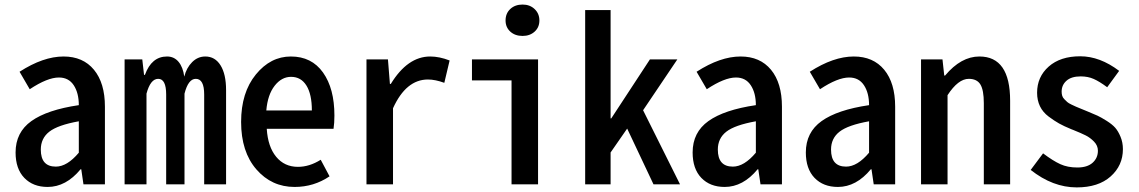

<svg xmlns="http://www.w3.org/2000/svg" viewBox="-20 -814 5030 848"><path d="M190.4 11.7Q126 11.7 87.4 -28.3Q48.8 -68.4 48.8 -140.6Q48.8 -229.5 118.7 -279.3Q188.5 -329.1 328.1 -349.6Q328.1 -403.3 305.7 -437.5Q283.2 -471.7 240.2 -471.7Q189.5 -471.7 111.3 -419.9L66.4 -497.1Q170.9 -564.5 260.7 -564.5Q346.7 -564.5 395 -505.9Q443.4 -447.3 443.4 -342.8V0H348.6L338.9 -66.4H335.9Q271.5 11.7 190.4 11.7ZM226.6 -78.1Q276.4 -78.1 328.1 -139.6V-278.3Q235.4 -261.7 197.8 -232.4Q160.2 -203.1 160.2 -153.3Q160.2 -78.1 226.6 -78.1Z M530.3 0V-551.8H608.4L616.2 -483.4H620.1Q649.4 -564.5 717.8 -564.5Q749 -564.5 768.6 -541Q788.1 -517.6 793.9 -475.6Q803.7 -514.6 828.6 -539.6Q853.5 -564.5 886.7 -564.5Q929.7 -564.5 954.1 -525.4Q978.5 -486.3 978.5 -416V0H881.8V-396.5Q881.8 -465.8 844.7 -465.8Q811.5 -465.8 794.9 -400.4V0H713.9V-396.5Q713.9 -465.8 678.7 -465.8Q644.5 -465.8 627 -400.4V0Z M1281.2 11.7Q1179.7 11.7 1112.3 -65.9Q1044.9 -143.6 1044.9 -275.4Q1044.9 -405.3 1109.9 -484.9Q1174.8 -564.5 1264.6 -564.5Q1356.4 -564.5 1406.7 -493.7Q1457 -422.9 1457 -303.7Q1457 -270.5 1453.1 -245.1H1158.2Q1163.1 -166 1199.7 -121.6Q1236.3 -77.1 1295.9 -77.1Q1346.7 -77.1 1396.5 -108.4L1435.5 -35.2Q1366.2 11.7 1281.2 11.7ZM1156.2 -326.2H1357.4Q1357.4 -397.5 1333.5 -436Q1309.6 -474.6 1265.6 -474.6Q1223.6 -474.6 1192.9 -435.1Q1162.1 -395.5 1156.2 -326.2Z M1598.6 0V-551.8H1693.4L1702.1 -443.4H1706.1Q1780.3 -564.5 1879.9 -564.5Q1920.9 -564.5 1965.8 -546.9L1942.4 -448.2Q1902.3 -462.9 1870.1 -462.9Q1773.4 -462.9 1715.8 -335.9V0Z M2239.3 0V-459H2064.5V-551.8H2356.4V0ZM2288.1 -655.3Q2254.9 -655.3 2233.9 -674.3Q2212.9 -693.4 2212.9 -723.6Q2212.9 -754.9 2233.9 -774.4Q2254.9 -793.9 2288.1 -793.9Q2320.3 -793.9 2341.3 -773.9Q2362.3 -753.9 2362.3 -723.6Q2362.3 -693.4 2341.3 -674.3Q2320.3 -655.3 2288.1 -655.3Z M2564.5 0V-769.5H2676.8V-291H2679.7L2850.6 -551.8H2971.7L2820.3 -327.1L2983.4 0H2866.2L2750 -246.1L2676.8 -140.6V0Z M3180.7 11.7Q3116.2 11.7 3077.6 -28.3Q3039.1 -68.4 3039.1 -140.6Q3039.1 -229.5 3108.9 -279.3Q3178.7 -329.1 3318.4 -349.6Q3318.4 -403.3 3295.9 -437.5Q3273.4 -471.7 3230.5 -471.7Q3179.7 -471.7 3101.6 -419.9L3056.6 -497.1Q3161.1 -564.5 3251 -564.5Q3336.9 -564.5 3385.3 -505.9Q3433.6 -447.3 3433.6 -342.8V0H3338.9L3329.1 -66.4H3326.2Q3261.7 11.7 3180.7 11.7ZM3216.8 -78.1Q3266.6 -78.1 3318.4 -139.6V-278.3Q3225.6 -261.7 3188 -232.4Q3150.4 -203.1 3150.4 -153.3Q3150.4 -78.1 3216.8 -78.1Z M3680.7 11.7Q3616.2 11.7 3577.6 -28.3Q3539.1 -68.4 3539.1 -140.6Q3539.1 -229.5 3608.9 -279.3Q3678.7 -329.1 3818.4 -349.6Q3818.4 -403.3 3795.9 -437.5Q3773.4 -471.7 3730.5 -471.7Q3679.7 -471.7 3601.6 -419.9L3556.6 -497.1Q3661.1 -564.5 3751 -564.5Q3836.9 -564.5 3885.3 -505.9Q3933.6 -447.3 3933.6 -342.8V0H3838.9L3829.1 -66.4H3826.2Q3761.7 11.7 3680.7 11.7ZM3716.8 -78.1Q3766.6 -78.1 3818.4 -139.6V-278.3Q3725.6 -261.7 3688 -232.4Q3650.4 -203.1 3650.4 -153.3Q3650.4 -78.1 3716.8 -78.1Z M4047.9 0V-551.8H4142.6L4150.4 -480.5H4154.3Q4224.6 -564.5 4305.7 -564.5Q4441.4 -564.5 4441.4 -369.1V0H4325.2V-358.4Q4325.2 -416 4310.1 -440.9Q4294.9 -465.8 4258.8 -465.8Q4211.9 -465.8 4165 -393.6V0Z M4735.4 13.7Q4629.9 13.7 4532.2 -63.5L4586.9 -136.7Q4630.9 -103.5 4663.1 -88.9Q4695.3 -74.2 4738.3 -74.2Q4782.2 -74.2 4805.7 -95.2Q4829.1 -116.2 4829.1 -148.4Q4829.1 -170.9 4812 -188.5Q4794.9 -206.1 4775.4 -215.8Q4755.9 -225.6 4719.7 -240.2Q4714.8 -242.2 4711.9 -243.2Q4678.7 -256.8 4657.7 -268.6Q4636.7 -280.3 4611.3 -299.3Q4585.9 -318.4 4573.2 -344.7Q4560.5 -371.1 4560.5 -404.3Q4560.5 -474.6 4611.8 -520Q4663.1 -565.4 4751 -565.4Q4837.9 -565.4 4922.9 -501L4870.1 -428.7Q4835.9 -454.1 4810.5 -465.3Q4785.2 -476.6 4752.9 -476.6Q4711.9 -476.6 4690.4 -457.5Q4668.9 -438.5 4668.9 -409.2Q4668.9 -399.4 4671.4 -391.1Q4673.8 -382.8 4681.2 -375.5Q4688.5 -368.2 4693.8 -363.3Q4699.2 -358.4 4712.4 -352.1Q4725.6 -345.7 4732.4 -342.8Q4739.3 -339.8 4757.3 -332.5Q4775.4 -325.2 4782.2 -322.3Q4811.5 -310.5 4827.1 -303.2Q4842.8 -295.9 4867.7 -280.3Q4892.6 -264.6 4905.8 -249.5Q4918.9 -234.4 4929.2 -209.5Q4939.5 -184.6 4939.5 -155.3Q4939.5 -83 4885.3 -34.7Q4831.1 13.7 4735.4 13.7Z"/></svg>

Font: Gen Shin Gothic Monospace Medium
Style: Regular
Weight: 500
Designer: [Source Han Sans]
Ryoko NISHIZUKA  (kana & ideographs); Paul D. Hunt (Latin, Greek & Cyrillic); Wenlong ZHANG  (bopomofo
Version: Version 1.002.20150607